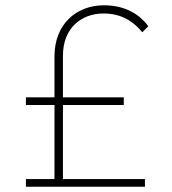

<svg xmlns="http://www.w3.org/2000/svg" viewBox="-20 -706 652 726"><path d="M186 -493V-338H78V-309H186V-29H78V0H528V-29H218V-309H448V-338H218V-496C218 -600 288 -655 371 -655C441 -655 485 -624 518 -584L541 -607C511 -647 459 -686 373 -686C270 -686 186 -616 186 -493Z"/></svg>

Font: MV Cash Thin
Style: Regular
Weight: 100
Designer: Rodrigo Fuenzalida
Foundry: fragTYPE
Version: Version 1.100;Glyphs 3.1.2 (3151)